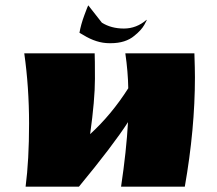

<svg xmlns="http://www.w3.org/2000/svg" viewBox="-20 -700 815 720"><path d="M362 -615Q397 -593 444.5 -593Q492 -593 530 -626Q532 -626 521 -606.5Q510 -587 484 -566Q451 -538 395 -538H390Q342 -538 292 -569L278 -577Q283 -607 296.5 -643.5Q310 -680 311 -680ZM76 0Q89 -100 89 -236.5Q89 -373 71 -500H335Q336 -482 336 -404Q336 -326 318 -197Q398 -270 461 -369Q460 -431 450 -500H709Q711 -440 711 -410Q711 -216 673 0H434Q454 -134 460 -242Q404 -155 276 0Z"/></svg>

Font: Ruslan Display
Style: Regular
Weight: 400
Designer: Denis Masharov, Vladimir Rabdu
Foundry: Denis Masharov, Vladimir Rabdu
Version: Version 1.000; ttfautohint (v1.4.1)